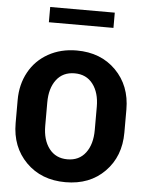

<svg xmlns="http://www.w3.org/2000/svg" viewBox="-58 -899 738 956"><g transform="rotate(5 311.0 -421.0)"><path d="M428.2 -261.2V-377.4Q428.2 -447.8 395.5 -490.7Q362.8 -533.7 304.2 -533.7Q245.6 -533.7 213.1 -491Q180.7 -448.2 180.7 -377.4V-261.2Q180.7 -189.9 213.6 -147Q246.6 -104 304.9 -104Q363.3 -104 395.8 -147Q428.2 -189.9 428.2 -261.2ZM576.2 -376.5V-261.2Q576.2 -142.1 501.2 -65.9Q426.3 10.3 305.2 10.3Q184.1 10.3 108.4 -65.9Q32.7 -142.1 32.7 -261.2V-376.5Q32.7 -454.6 66.7 -516.4Q100.6 -578.1 162.8 -613Q225.1 -647.9 304.7 -647.9Q425.3 -647.9 500.7 -571.8Q576.2 -495.6 576.2 -376.5ZM476.6 -852.1V-775.9H153.8V-852.1Z"/></g></svg>

Font: Yantramanav Black
Style: Regular
Weight: 900
Version: Version 1.001;PS 1.0;hotconv 1.0.72;makeotf.lib2.5.5900; ttf